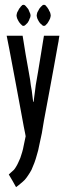

<svg xmlns="http://www.w3.org/2000/svg" viewBox="-20 -602 276 800"><path d="M107.4 -537.1Q107.4 -540 106.4 -543.9Q105.5 -546.9 103.5 -550.8Q102.5 -554.7 100.6 -557.6Q99.6 -561.5 96.7 -565.4Q94.7 -568.4 91.8 -571.3Q88.9 -575.2 86.9 -577.1Q85 -579.1 82 -581.1Q80.1 -582 78.1 -582Q78.1 -582 78.1 -582Q78.1 -582 78.1 -582Q76.2 -582 73.2 -581.1Q71.3 -579.1 69.3 -577.1Q66.4 -575.2 64.5 -571.3Q62.5 -568.4 59.6 -565.4Q57.6 -561.5 55.7 -557.6Q53.7 -554.7 51.8 -550.8Q50.8 -546.9 49.8 -543.9Q48.8 -540 48.8 -537.1Q48.8 -537.1 48.8 -537.1Q48.8 -537.1 48.8 -537.1Q48.8 -534.2 49.8 -531.2Q50.8 -527.3 51.8 -524.4Q53.7 -520.5 55.7 -516.6Q57.6 -513.7 59.6 -509.8Q62.5 -505.9 64.5 -503.9Q66.4 -501 69.3 -499Q71.3 -497.1 73.2 -495.1Q76.2 -494.1 78.1 -494.1Q78.1 -494.1 78.1 -494.1Q78.1 -494.1 78.1 -494.1Q80.1 -494.1 82 -495.1Q85 -497.1 86.9 -499Q88.9 -501 91.8 -503.9Q94.7 -505.9 96.7 -509.8Q99.6 -513.7 100.6 -516.6Q102.5 -520.5 103.5 -524.4Q105.5 -527.3 106.4 -531.2Q107.4 -534.2 107.4 -537.1Q107.4 -537.1 107.4 -537.1Q107.4 -537.1 107.4 -537.1ZM191.4 -537.1Q191.4 -540 190.4 -543.9Q189.5 -546.9 188.5 -550.8Q186.5 -554.7 184.6 -557.6Q183.6 -561.5 180.7 -565.4Q178.7 -568.4 176.8 -571.3Q173.8 -575.2 171.9 -577.1Q169.9 -579.1 168 -581.1Q165 -582 163.1 -582Q163.1 -582 163.1 -582Q163.1 -582 163.1 -582Q161.1 -582 158.2 -581.1Q156.2 -579.1 154.3 -577.1Q151.4 -575.2 148.4 -571.3Q146.5 -568.4 143.6 -565.4Q141.6 -561.5 139.6 -557.6Q137.7 -554.7 135.7 -550.8Q134.8 -546.9 133.8 -543.9Q132.8 -540 132.8 -537.1Q132.8 -537.1 132.8 -537.1Q132.8 -537.1 132.8 -537.1Q132.8 -534.2 133.8 -531.2Q134.8 -527.3 135.7 -524.4Q137.7 -520.5 139.6 -516.6Q141.6 -513.7 143.6 -509.8Q146.5 -505.9 148.4 -503.9Q151.4 -501 154.3 -499Q156.2 -497.1 158.2 -495.1Q161.1 -494.1 163.1 -494.1Q163.1 -494.1 163.1 -494.1Q163.1 -494.1 163.1 -494.1Q165 -494.1 168 -495.1Q169.9 -497.1 171.9 -499Q173.8 -501 176.8 -503.9Q178.7 -505.9 180.7 -509.8Q183.6 -513.7 184.6 -516.6Q186.5 -520.5 188.5 -524.4Q189.5 -527.3 190.4 -531.2Q191.4 -534.2 191.4 -537.1Q191.4 -537.1 191.4 -537.1Q191.4 -537.1 191.4 -537.1ZM227.5 -453.1Q227.5 -453.1 195.3 -453.1Q163.1 -453.1 163.1 -453.1Q163.1 -453.1 159.2 -429.7Q155.3 -406.2 150.4 -375Q144.5 -337.9 138.7 -303.7Q132.8 -269.5 132.8 -269.5Q132.8 -269.5 132.8 -269.5Q132.8 -269.5 132.8 -269.5Q130.9 -258.8 128.9 -247.1Q127.9 -235.4 126 -223.6Q124 -212.9 123 -201.2Q121.1 -189.5 120.1 -177.7Q120.1 -177.7 119.1 -177.7Q118.2 -177.7 118.2 -177.7Q118.2 -177.7 118.2 -177.7Q118.2 -177.7 118.2 -177.7Q116.2 -189.5 115.2 -201.2Q113.3 -212.9 112.3 -224.6Q110.4 -236.3 108.4 -247.1Q107.4 -258.8 105.5 -269.5Q105.5 -269.5 99.6 -303.7Q93.8 -337.9 86.9 -375Q82 -406.2 78.1 -429.7Q74.2 -453.1 74.2 -453.1Q74.2 -453.1 41 -453.1Q7.8 -453.1 7.8 -453.1Q7.8 -453.1 18.6 -398.4Q28.3 -344.7 42 -274.4Q51.8 -218.8 62.5 -164.1Q72.3 -109.4 79.1 -74.2Q83 -55.7 85 -44.9Q86.9 -34.2 86.9 -34.2Q86.9 -34.2 86.9 -34.2Q86.9 -34.2 86.9 -34.2Q83 -13.7 79.1 2.9Q76.2 19.5 72.3 32.2Q68.4 45.9 64.5 56.6Q59.6 67.4 55.7 76.2Q51.8 85 46.9 92.8Q43 99.6 38.1 105.5Q33.2 110.4 27.3 115.2Q22.5 120.1 16.6 125Q16.6 125 32.2 151.4Q46.9 177.7 46.9 177.7Q46.9 177.7 46.9 177.7Q46.9 177.7 46.9 177.7Q56.6 170.9 65.4 163.1Q75.2 155.3 83 147.5Q90.8 138.7 97.7 127.9Q104.5 118.2 111.3 105.5Q117.2 91.8 123 77.1Q128.9 61.5 133.8 43Q139.6 25.4 143.6 2.9Q148.4 -19.5 154.3 -46.9Q154.3 -46.9 163.1 -99.6Q172.9 -151.4 185.5 -219.7Q195.3 -273.4 205.1 -326.2Q214.8 -379.9 220.7 -413.1Q224.6 -431.6 225.6 -442.4Q227.5 -453.1 227.5 -453.1Z"/></svg>

Font: AgendaMediumCondGoodkids
Style: AgendaMediumCondGoodkids
Weight: 500
Designer: ""
Version: ""